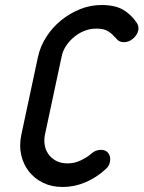

<svg xmlns="http://www.w3.org/2000/svg" viewBox="-20 -745 572 765"><path d="M344 -133Q361 -148 382 -148Q403 -148 412.5 -133.5Q422 -119 418 -100Q415 -83 401 -71Q364 -37 320 -18.5Q276 0 230 0Q186 0 152 -16.5Q118 -33 95.5 -61.5Q73 -90 64.5 -127.5Q56 -165 65 -208L131 -517Q140 -560 164.5 -598Q189 -636 223.5 -664Q258 -692 299 -708.5Q340 -725 384 -725Q438 -725 470 -706.5Q502 -688 525 -654Q534 -641 531 -624Q527 -606 510.5 -591.5Q494 -577 474 -577Q458 -577 449 -585.5Q440 -594 430.5 -604.5Q421 -615 406 -623Q391 -631 364 -631Q341 -631 319 -623Q297 -615 277.5 -599.5Q258 -584 244 -563.5Q230 -543 225 -517L159 -208Q155 -188 158 -168Q161 -148 172.5 -131.5Q184 -115 203 -104.5Q222 -94 250 -94Q278 -94 304 -107Q330 -120 344 -133Z"/></svg>

Font: VDS
Style: Italic
Weight: 400
Designer: artmaker
Foundry: artmaker
Version: Version 1.000 2009 initial release